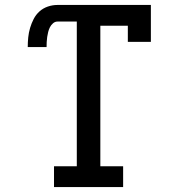

<svg xmlns="http://www.w3.org/2000/svg" viewBox="-20 -755 715 775"><path d="M198 0V-84H290V-668H212Q202 -668 194 -661Q186 -654 181.5 -645Q177 -636 174.5 -626Q172 -616 170.5 -606Q169 -596 168.5 -585.5Q168 -575 168 -565H92Q92 -585 94 -604.5Q96 -624 101.5 -642.5Q107 -661 116 -678.5Q125 -696 139.5 -709Q154 -722 173 -728.5Q192 -735 212 -735H589V-586H496V-651H385V-84H477V0Z"/></svg>

Font: Iosevka Etoile Medium
Style: Regular
Weight: 500
Designer: Belleve Invis
Foundry: Belleve Invis
Version: Version 22.1.2; ttfautohint (v1.8.4)